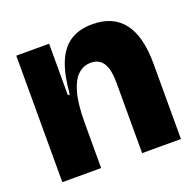

<svg xmlns="http://www.w3.org/2000/svg" viewBox="-101 -647 765 753"><g transform="rotate(-20 281.0 -271.0)"><path d="M36 0V-299V-528H173V-313H181Q187 -391 207 -441.5Q227 -492 264 -517Q301 -542 358 -542Q444 -542 487.5 -485Q531 -428 531 -315V0H369V-294Q369 -348 352.5 -375Q336 -402 300 -402Q270 -402 247 -381Q224 -360 211 -313Q198 -266 198 -187V0Z"/></g></svg>

Font: Bricolage Grotesque 96pt ExtraBold
Style: Regular
Weight: 800
Designer: Mathieu Triay
Foundry: Atelier Triay
Version: Version 1.001;gftools[0.9.33.dev8+g029e19f]